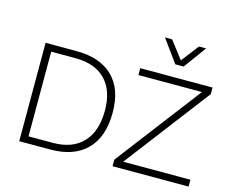

<svg xmlns="http://www.w3.org/2000/svg" viewBox="-118 -1069 1518 1244"><g transform="rotate(15 640.5 -447.0)"><path d="M312 -660Q470 -660 555.5 -576.5Q641 -493 641 -335Q641 -172 555.5 -86Q470 0 312 0H104V-660ZM316 -46Q448 -46 518.5 -121Q589 -196 589 -335Q589 -469 518.5 -541.5Q448 -614 316 -614H154V-46ZM1240 -46V0H730V-44L1165 -614H739V-660H1224V-616L789 -46ZM1118 -894 1008 -743H952L842 -894H890L980 -777L1070 -894Z"/></g></svg>

Font: Work Sans Light
Style: Regular
Weight: 300
Designer: Wei Huang
Foundry: Wei Huang
Version: Version 2.012; ttfautohint (v1.8.3)